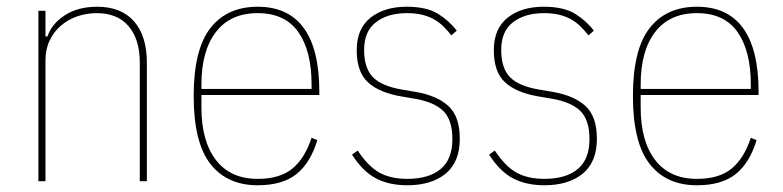

<svg xmlns="http://www.w3.org/2000/svg" viewBox="-20 -538 2325 570"><path d="M94 0V-506H115V-430H121Q134 -468 173 -493Q212 -518 268 -518Q340 -518 378 -474.5Q416 -431 416 -352V0H395V-352Q395 -421 362 -460Q329 -499 267 -499Q237 -499 209.5 -489.5Q182 -480 161 -462Q140 -444 127.5 -418Q115 -392 115 -359V0Z M745 12Q654 12 604.5 -51.5Q555 -115 555 -253Q555 -391 604.5 -454.5Q654 -518 745 -518Q836 -518 882 -454.5Q928 -391 928 -266V-256H578V-219Q578 -119 621 -63Q664 -7 745 -7Q811 -7 848 -37.5Q885 -68 905 -129L922 -122Q902 -55 860.5 -21.5Q819 12 745 12ZM745 -499Q664 -499 621 -443Q578 -387 578 -287V-274H905V-287Q905 -387 865.5 -443Q826 -499 745 -499Z M1189 12Q1135 12 1096 -8.5Q1057 -29 1025 -79L1042 -91Q1073 -44 1106.5 -25.5Q1140 -7 1189 -7Q1253 -7 1288 -36Q1323 -65 1323 -125Q1323 -182 1296 -208.5Q1269 -235 1211 -245L1170 -252Q1106 -263 1072.5 -293.5Q1039 -324 1039 -389Q1039 -453 1080 -485.5Q1121 -518 1187 -518Q1246 -518 1279.5 -497.5Q1313 -477 1336 -447L1320 -433Q1309 -447 1297 -459Q1285 -471 1269.5 -480Q1254 -489 1234 -494Q1214 -499 1188 -499Q1131 -499 1096 -472Q1061 -445 1061 -390Q1061 -335 1087.5 -308.5Q1114 -282 1174 -272L1215 -265Q1278 -254 1311.5 -223Q1345 -192 1345 -126Q1345 -57 1303 -22.5Q1261 12 1189 12Z M1596 12Q1542 12 1503 -8.5Q1464 -29 1432 -79L1449 -91Q1480 -44 1513.5 -25.5Q1547 -7 1596 -7Q1660 -7 1695 -36Q1730 -65 1730 -125Q1730 -182 1703 -208.5Q1676 -235 1618 -245L1577 -252Q1513 -263 1479.5 -293.5Q1446 -324 1446 -389Q1446 -453 1487 -485.5Q1528 -518 1594 -518Q1653 -518 1686.5 -497.5Q1720 -477 1743 -447L1727 -433Q1716 -447 1704 -459Q1692 -471 1676.5 -480Q1661 -489 1641 -494Q1621 -499 1595 -499Q1538 -499 1503 -472Q1468 -445 1468 -390Q1468 -335 1494.5 -308.5Q1521 -282 1581 -272L1622 -265Q1685 -254 1718.5 -223Q1752 -192 1752 -126Q1752 -57 1710 -22.5Q1668 12 1596 12Z M2049 12Q1958 12 1908.5 -51.5Q1859 -115 1859 -253Q1859 -391 1908.5 -454.5Q1958 -518 2049 -518Q2140 -518 2186 -454.5Q2232 -391 2232 -266V-256H1882V-219Q1882 -119 1925 -63Q1968 -7 2049 -7Q2115 -7 2152 -37.5Q2189 -68 2209 -129L2226 -122Q2206 -55 2164.5 -21.5Q2123 12 2049 12ZM2049 -499Q1968 -499 1925 -443Q1882 -387 1882 -287V-274H2209V-287Q2209 -387 2169.5 -443Q2130 -499 2049 -499Z"/></svg>

Font: IBM Plex Sans Condensed Thin
Style: Regular
Weight: 100
Width: 3
Designer: Mike Abbink, Paul van der Laan, Pieter van Rosmalen
Foundry: Bold Monday
Version: Version 1.3